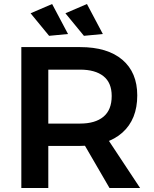

<svg xmlns="http://www.w3.org/2000/svg" viewBox="-20 -934 763 954"><path d="M378 -700Q514 -700 588 -637Q662 -574 662 -460Q662 -341 588 -275Q514 -209 378 -209H220V0H86V-700ZM378 -320Q453 -320 494 -354Q535 -388 535 -457Q535 -523 494 -555.5Q453 -588 378 -588H220V-320ZM373 -260H504L676 0H524ZM412 -914 491 -765 397 -756 305 -868ZM239 -914 318 -765 224 -756 132 -868Z"/></svg>

Font: Alexandria Medium
Style: Regular
Weight: 500
Designer: Mohamed Gaber
Foundry: Kief Type Foundry
Version: Version 5.100